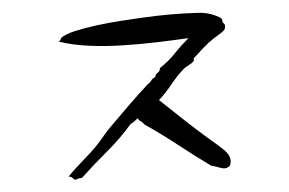

<svg xmlns="http://www.w3.org/2000/svg" viewBox="-46 -694 1091 724"><g transform="rotate(-5 500.0 -332.0)"><path d="M824 -574Q826 -559 817.5 -551.5Q809 -544 796 -537Q792 -534 788 -532Q784 -530 780 -527Q758 -513 737 -494.5Q716 -476 696 -457Q695 -456 696 -453Q698 -451 696 -449Q692 -442 677 -434.5Q662 -427 655 -421Q627 -396 602.5 -365.5Q578 -335 552 -312Q580 -286 614.5 -253Q649 -220 685 -187.5Q721 -155 752 -129Q765 -118 778.5 -105Q792 -92 798.5 -76.5Q805 -61 797 -42Q784 -32 771.5 -34.5Q759 -37 748 -42Q742 -44 737 -45.5Q732 -47 727 -48Q666 -92 608 -138Q550 -184 488 -226Q486 -230 483 -233Q480 -236 477 -238Q473 -241 470 -243.5Q467 -246 468 -251Q460 -247 453.5 -241Q447 -235 438 -232Q393 -180 340 -136Q287 -92 237 -45Q232 -45 228 -44.5Q224 -44 220 -43Q214 -40 210 -40Q205 -44 200.5 -49Q196 -54 187 -54Q206 -74 230 -95Q254 -116 276.5 -136.5Q299 -157 313 -173Q320 -181 333.5 -197Q347 -213 360 -226Q395 -261 436.5 -301.5Q478 -342 516 -376Q520 -379 522 -380Q524 -381 527 -385Q532 -392 535.5 -394.5Q539 -397 546 -401Q548 -411 556.5 -415.5Q565 -420 566 -432Q600 -454 626.5 -482Q653 -510 683 -535Q628 -532 564 -530Q500 -528 435 -529.5Q370 -531 308 -539Q246 -547 193 -565Q197 -564 202 -571.5Q207 -579 204 -577Q221 -590 257.5 -598.5Q294 -607 340.5 -613Q387 -619 433.5 -622Q480 -625 516 -627Q628 -633 724 -627Q752 -626 774.5 -618Q797 -610 813 -599Q815 -595 815.5 -592.5Q816 -590 816 -588Q816 -586 817.5 -583Q819 -580 824 -574Z"/></g></svg>

Font: Yuji Boku
Style: Regular
Weight: 400
Designer: Kataoka Yuji
Foundry: Kinuta Font Factory
Version: Version 3.002